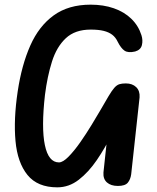

<svg xmlns="http://www.w3.org/2000/svg" viewBox="-20 -798 673 824"><path d="M226 6Q141 6 98 -47Q55 -100 46.5 -193Q38 -286 56 -406Q73 -519 110 -602.5Q147 -686 210.5 -732Q274 -778 369 -778Q424 -778 468.5 -762.5Q513 -747 543.5 -717.5Q574 -688 587 -647Q594 -625 589 -604.5Q584 -584 560 -577Q530 -570 514.5 -580.5Q499 -591 485 -619Q476 -638 461.5 -649Q447 -660 425 -665.5Q403 -671 369 -671Q302 -671 262.5 -634Q223 -597 203 -533.5Q183 -470 173 -391Q157 -250 172.5 -175.5Q188 -101 233 -101Q250 -101 274.5 -126Q299 -151 324.5 -187.5Q350 -224 372.5 -261Q395 -298 409 -322Q432 -362 446 -385.5Q460 -409 470.5 -421Q481 -433 492 -436.5Q503 -440 520 -440L518 -339Q491 -284 461 -223.5Q431 -163 395.5 -111Q360 -59 318 -26.5Q276 6 226 6ZM486 0Q456 0 439 -15Q422 -30 424 -58L453 -328L520 -440Q548 -440 564.5 -424Q581 -408 579 -380L543 -50Q540 -28 528.5 -14Q517 0 486 0Z"/></svg>

Font: Edu SA Beginner
Style: Bold
Weight: 700
Version: Version 1.003